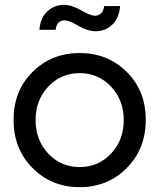

<svg xmlns="http://www.w3.org/2000/svg" viewBox="-20 -761 658 793"><path d="M375 -632Q342 -632 303.5 -654.5Q265 -677 247 -677Q214 -677 210 -638H143Q146 -687 175.5 -714Q205 -741 245 -741Q276 -741 315 -718.5Q354 -696 372 -696Q386 -696 397 -705.5Q408 -715 410 -736H476Q472 -686 443.5 -659Q415 -632 375 -632ZM503.5 -67Q425 12 309 12Q193 12 114.5 -67Q36 -146 36 -266Q36 -386 114.5 -464Q193 -542 309 -542Q425 -542 503.5 -464Q582 -386 582 -266Q582 -146 503.5 -67ZM179.5 -126.5Q232 -71 309 -71Q386 -71 438.5 -126.5Q491 -182 491 -265Q491 -348 438.5 -403.5Q386 -459 309 -459Q232 -459 179.5 -403.5Q127 -348 127 -265Q127 -182 179.5 -126.5Z"/></svg>

Font: Plus Jakarta Display
Style: Regular
Weight: 400
Designer: Gumpita Rahayu
Foundry: Tokotype Studio
Version: Version 1.000;hotconv 1.0.109;makeotfexe 2.5.65596